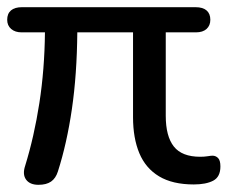

<svg xmlns="http://www.w3.org/2000/svg" viewBox="-23 -507 638 534"><path d="M84 7Q60 7 49.5 -7.5Q39 -22 47 -46Q72 -127 86.5 -220.5Q101 -314 102 -417H37Q19 -417 8 -426.5Q-3 -436 -3 -452Q-3 -469 7.5 -478Q18 -487 38 -487H521Q541 -487 551.5 -478Q562 -469 562 -452Q562 -436 551.5 -426.5Q541 -417 522 -417H438V-185Q438 -128 460.5 -99.5Q483 -71 534 -71Q545 -71 554.5 -72.5Q564 -74 568 -74Q577 -74 583.5 -67.5Q590 -61 590 -44Q590 -15 570 -4.5Q550 6 516 6Q457 6 419.5 -16.5Q382 -39 364.5 -81Q347 -123 347 -181V-417H192Q191 -300 177 -204Q163 -108 138 -30Q132 -11 119 -2Q106 7 84 7Z"/></svg>

Font: Nunito Medium
Style: Regular
Weight: 500
Designer: Vernon Adams
Foundry: Vernon Adams
Version: Version 3.601